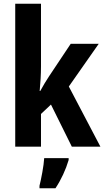

<svg xmlns="http://www.w3.org/2000/svg" viewBox="-20 -780 554 1021"><path d="M198 -427V-760H61V0H198V-174L251 -224L362 0H514L346 -320L505 -547H356L240 -373C226 -352 208 -322 194 -296H191C195 -338 198 -384 198 -427ZM345 71V61H215C213 101 199 172 190 208V221H275C305 176 330 122 345 71Z"/></svg>

Font: Noto Sans Hebrew Condensed
Style: Bold
Weight: 700
Width: 3
Designer: Monotype Design Team
Foundry: Monotype Imaging Inc.
Version: Version 2.004